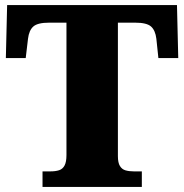

<svg xmlns="http://www.w3.org/2000/svg" viewBox="-20 -734 722 754"><path d="M147 0V-61H179Q198 -61 212 -65.5Q226 -70 233.5 -84Q241 -98 241 -125V-645H173Q128 -645 111 -630Q94 -615 90 -582L81 -506H3L8 -714H675L680 -506H602L594 -582Q590 -615 573 -630Q556 -645 511 -645H443V-121Q443 -95 451 -82Q459 -69 473 -65Q487 -61 505 -61H537V0Z"/></svg>

Font: Noto Serif Hebrew Black
Style: Regular
Weight: 900
Version: Version 2.003